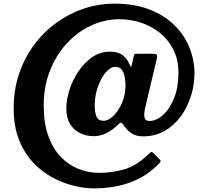

<svg xmlns="http://www.w3.org/2000/svg" viewBox="-20 -815 1145 1054"><path d="M852 83.5Q789.5 150 699.8 184.5Q610 219 494 219Q445 219 386.2 205Q327.5 191 269.2 160Q211 129 162.5 77.8Q114 26.5 84.5 -47.2Q55 -121 55 -221Q55 -321 84.2 -408.5Q113.5 -496 165.8 -567Q218 -638 288 -689Q358 -740 440 -767.5Q522 -795 610 -795Q716 -795 797.5 -764Q879 -733 934.8 -679.2Q990.5 -625.5 1019 -556.2Q1047.5 -487 1047.5 -411Q1047.5 -349 1028.2 -288Q1009 -227 972.8 -176.8Q936.5 -126.5 884.2 -96.5Q832 -66.5 766 -66.5Q727 -66.5 701.8 -83.5Q676.5 -100.5 661 -124.5Q651.5 -138.5 646.2 -141.2Q641 -144 624.5 -127.5Q596.5 -100.5 564 -84Q531.5 -67.5 494 -67.5Q454.5 -67.5 420.2 -83.8Q386 -100 365 -134Q344 -168 344 -220Q344 -269 361.8 -323Q379.5 -377 411.5 -424.5Q443.5 -472 487.2 -501.8Q531 -531.5 583 -531.5Q624.5 -531.5 649.8 -514.5Q675 -497.5 688 -467.5Q696 -449 698.5 -447.8Q701 -446.5 705.5 -466.5L714 -505.5Q716 -515.5 719.8 -517.8Q723.5 -520 736.5 -520H817.5Q835.5 -520 840 -515.2Q844.5 -510.5 841 -494L775 -215Q774 -208.5 772.2 -193Q770.5 -177.5 775.5 -164.2Q780.5 -151 800.5 -151Q838.5 -151 875 -183.8Q911.5 -216.5 935.5 -276Q959.5 -335.5 959.5 -415Q959.5 -487 932 -542Q904.5 -597 858 -634.2Q811.5 -671.5 754 -690.5Q696.5 -709.5 637 -709.5Q555 -709.5 480 -674.8Q405 -640 346.5 -576.5Q288 -513 254 -426.5Q220 -340 220 -236Q220 -139.5 245 -69.5Q270 0.5 313 45.5Q356 90.5 410.8 112.2Q465.5 134 525 134Q594 134 661.5 114.8Q729 95.5 792.5 34Q803.5 23.5 808 19.8Q812.5 16 824.5 28L855 58.5Q863.5 67.5 862 71Q860.5 74.5 852 83.5ZM669 -346Q669 -367 665 -390.8Q661 -414.5 649.2 -431.2Q637.5 -448 614 -448Q592 -448 571.5 -429Q551 -410 535 -379.2Q519 -348.5 509.5 -312Q500 -275.5 500 -240Q500 -197.5 510 -174.8Q520 -152 549 -152Q574.5 -152 602.5 -179Q630.5 -206 649.8 -250.2Q669 -294.5 669 -346Z"/></svg>

Font: Besley
Style: Bold
Weight: 700
Designer: Owen Earl
Foundry: indestructible type*
Version: Version 2.001; ttfautohint (v1.8.3)